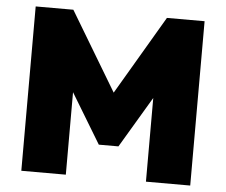

<svg xmlns="http://www.w3.org/2000/svg" viewBox="-51 -779 988 838"><g transform="rotate(5 442.5 -360.0)"><path d="M72 0V-720H237L484 -308L404 -307L647 -720H812V0H618V-444L658 -434L485 -143H399L226 -429L267 -440V0Z"/></g></svg>

Font: Kufam ExtraBold
Style: Regular
Weight: 800
Designer: Wael Morcos, Artur Schmal
Foundry: Original Type
Version: Version 1.300; ttfautohint (v1.8.3)